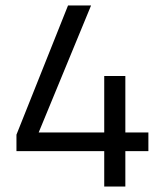

<svg xmlns="http://www.w3.org/2000/svg" viewBox="-20 -680 600 700"><path d="M360 0V-129H40V-189L228 -660H312L121 -197H360V-403H437V-197H521V-129H437V0Z"/></svg>

Font: Titillium Web[RUS by Daymarius]
Style: Regular
Weight: 400
Designer: Cyrillization by Daymarius
Foundry: Cyrillization by Daymarius
Version: Version 1.002 September 11, 2018